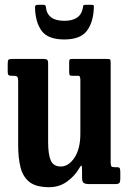

<svg xmlns="http://www.w3.org/2000/svg" viewBox="-20 -765 532 798"><path d="M55.5 -161.5V-428Q55.5 -442 51.5 -446Q47.5 -450 36 -450H28.5Q18 -450 15 -453.5Q12 -457 12 -468V-497.5Q12 -513 15 -516.5Q18 -520 33 -520H162Q173 -520 176.5 -516Q180 -512 180 -502.5V-174.5Q180 -123.5 191 -98.2Q202 -73 232.5 -73Q265.5 -73 289.8 -110Q314 -147 314 -209V-432Q314 -450 306.5 -450H279Q271.5 -450 269.5 -453.2Q267.5 -456.5 267.5 -469.5V-505.5Q267.5 -515 269.5 -517.5Q271.5 -520 281 -520H423.5Q435.5 -520 437.8 -517.5Q440 -515 440 -502.5V-89.5Q440 -76.5 443.5 -73.2Q447 -70 457.5 -70H466Q475.5 -70 477.8 -65.8Q480 -61.5 480 -48.5V-22Q480 -9 476 -4.5Q472 0 460 0H349.5Q334.5 0 327.8 -4.8Q321 -9.5 321 -27.5V-53.5Q321 -74.5 319 -76.8Q317 -79 308 -64Q292 -35 259.5 -11Q227 13 184 13Q130.5 13 103 -8.2Q75.5 -29.5 65.5 -68.8Q55.5 -108 55.5 -161.5ZM247 -601Q179 -601 152.8 -637.2Q126.5 -673.5 125.5 -735.5Q125.5 -745 137 -745H161.5Q169.5 -745 170.5 -737Q176 -678.5 247 -678.5Q314.5 -678.5 324 -730.5Q325.5 -737.5 326 -741.2Q326.5 -745 335.5 -745H360Q368 -745 369.2 -742.8Q370.5 -740.5 370 -733Q368 -672.5 341 -636.8Q314 -601 247 -601Z"/></svg>

Font: Besley* Condensed Semi
Style: Regular
Weight: 600
Width: 3
Designer: Owen Earl
Foundry: indestructible type*
Version: Version 3.000; ttfautohint (v1.8.3)